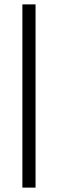

<svg xmlns="http://www.w3.org/2000/svg" viewBox="-20 -793 262 875"><path d="M82 -773H142V62H82Z"/></svg>

Font: Freesentation 3 Light
Style: Regular
Weight: 300
Designer: glyphs from Roboto by Christian Robertson / Hangul glyphs from Noto Sans CJK(Source Han Sans) by Jang Soo-young and Kang
Foundry: PT&
Version: Version 2.001